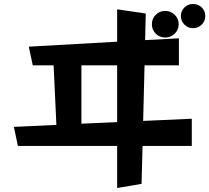

<svg xmlns="http://www.w3.org/2000/svg" viewBox="-20 -872 1054 967"><path d="M1014 -791Q1014 -766 996 -748Q978 -730 952 -730Q927 -730 909 -748Q891 -766 891 -791Q891 -817 909 -834.5Q927 -852 952 -852Q978 -852 996 -834.5Q1014 -817 1014 -791ZM698 -137 693 54 570 75V-137H70L50 -233L264 -243L250 -543H145L125 -637L570 -662V-825L714 -804L711 -670L881 -679V-543H708L701 -263L946 -274V-137ZM880 -750Q880 -722 860 -702.5Q840 -683 812 -683Q784 -683 764.5 -702.5Q745 -722 745 -750Q745 -778 764.5 -797.5Q784 -817 812 -817Q840 -817 860 -797.5Q880 -778 880 -750ZM570 -543H390V-249L570 -257Z"/></svg>

Font: RocknRoll One
Style: Regular
Weight: 400
Designer: Fontworks Inc.
Foundry: Fontworks Inc.
Version: Version 1.100